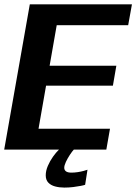

<svg xmlns="http://www.w3.org/2000/svg" viewBox="-36 -695 634 892"><path d="M-16.5 0H458L475 -97H143L178 -297H488.5L504.5 -389.5H194.5L227.5 -578H559.5L577 -675H102.5ZM263 176.5Q284 176.5 304.2 174Q324.5 171.5 339.5 168.5Q354.5 165.5 359.5 163.5L370.5 93.5Q364.5 96 352 99.2Q339.5 102.5 324.5 104.8Q309.5 107 296 107Q278.5 107 270.5 101Q262.5 95 262.5 84.5Q262.5 73.5 270.2 57Q278 40.5 288.5 24.5Q299 8.5 307 0H238Q224.5 13 210.2 33Q196 53 186.2 75.8Q176.5 98.5 176.5 119.5Q176.5 141 188.5 153.5Q200.5 166 220.2 171.2Q240 176.5 263 176.5Z"/></svg>

Font: Anybody UltraCondensed Thin SemiBold
Style: Italic
Weight: 600
Italic angle: -10°
Version: Version 1.111